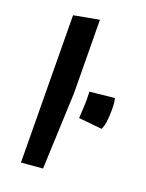

<svg xmlns="http://www.w3.org/2000/svg" viewBox="-139 -788 661 867"><g transform="rotate(20 192.0 -355.0)"><path d="M66.4 -696.8 187.5 -719.2 190.9 -367.2 175.8 0 72.8 8.8ZM377.4 -356.4Q377.4 -285.6 362.8 -258.8L251 -270Q254.9 -335 254.9 -359.1Q254.9 -383.3 253.9 -397.9L372.1 -410.2Q377.4 -389.6 377.4 -356.4Z"/></g></svg>

Font: Passero One
Style: Regular
Weight: 400
Designer: Viktoriya Grabowska
Foundry: Viktoriya Grabowska
Version: Version 1.003